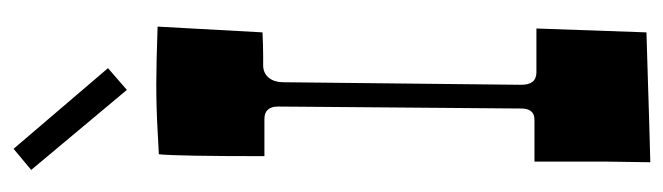

<svg xmlns="http://www.w3.org/2000/svg" viewBox="-380 -628 1012 293"><g transform="rotate(-90 126.5 -482.0)"><path d="M109.9 -564Q109.9 -585 90.8 -585H34.2Q34.2 -719.7 37.1 -746.1Q55.7 -747.1 73.2 -748Q108.4 -750 144 -750Q175.3 -750 231.9 -748L223.1 -587.9Q213.4 -587.4 204.6 -587.2Q195.8 -586.9 187.5 -586.9H172.9Q161.1 -586.9 154.1 -578.6Q147 -570.3 147 -555.2Q147 -555.2 143.1 -192.9Q143.1 -169.9 162.1 -169.9H229L223.1 -2Q170.9 -0.5 140.9 0.5Q110.8 1.5 93.3 2Q75.7 2.4 61.5 2.9Q32.2 3.9 24.9 3.9L25.9 -64.5V-172.9H89.8Q106.9 -172.9 106.9 -192.9L109.4 -498.5ZM45.4 -967.8 168.5 -823.7 135.3 -794.9 13.2 -940.9Z"/></g></svg>

Font: Smokum
Style: Regular
Weight: 400
Designer: Astigmatic (AOETI)
Foundry: Astigmatic (AOETI)
Version: Version 1.001